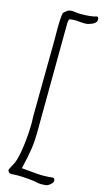

<svg xmlns="http://www.w3.org/2000/svg" viewBox="-164 -1021 668 1220"><g transform="rotate(15 170.0 -411.5)"><path d="M269 147.9Q253.9 148.9 243.7 148.9Q230 148.9 209.5 144.3Q189 139.6 155.3 137.2Q113.8 133.8 88.4 133.8L61.5 134.8Q42 136.7 31.2 132.3Q29.3 130.4 27.3 127.7Q25.4 125 23.4 121.3Q21.5 117.7 20.5 116.2Q24.9 104 35.4 85.4Q45.9 66.9 49.3 58.6Q65.4 20.5 75.9 -61.3Q86.4 -143.1 86.4 -212.9Q86.4 -238.3 85 -256.8Q85.4 -344.7 87.4 -510.3Q89.4 -675.8 89.8 -748.5Q89.8 -753.4 89.8 -758.3Q89.8 -769.5 89.6 -794.4Q89.4 -819.3 89.4 -832Q89.4 -899.4 96.2 -937Q97.7 -938.5 101.1 -941.7Q104.5 -944.8 106.2 -946.3Q107.9 -947.8 111.1 -950.4Q114.3 -953.1 116.7 -954.8Q119.1 -956.5 122.1 -958.5Q125 -960.4 128.2 -961.7Q131.3 -962.9 134.8 -963.9Q144.5 -965.3 152.3 -965.3Q159.7 -965.3 175 -962.9Q190.4 -960.4 206.1 -960.4Q277.3 -960.4 310.5 -971.7Q318.8 -974.6 322.8 -961.4Q323.7 -957 323.7 -953.1Q323.7 -926.3 270 -911.6Q261.2 -909.2 244.6 -909.2Q231.4 -909.2 220.2 -910.6Q199.2 -913.1 186 -913.1Q178.7 -913.1 166.5 -912.1Q154.3 -911.1 149.4 -910.6Q145 -906.7 143.3 -901.6Q141.6 -896.5 141.1 -887.2Q140.6 -877.9 140.6 -876.5Q140.6 -774.9 138.4 -562.5Q136.2 -350.1 136.2 -235.8Q136.2 -217.3 136.2 -199.7Q136.2 -196.3 136.2 -192.9Q136.2 -109.4 128.4 -55.4Q120.6 -1.5 100.6 82.5Q117.2 83.5 164.6 88.4Q211.9 93.3 239.7 93.3Q270.5 93.3 306.2 89.4Q315.4 89.8 318.4 98.9Q321.3 107.9 317.9 115.2Q310.5 128.9 297.1 137.9Q283.7 147 269 147.9Z"/></g></svg>

Font: Avessa
Style: Medium
Weight: 500
Designer: Arman Khorramak
Foundry: Arman Khorramak
Version: Version 1.000; ttfautohint (v1.8.1)